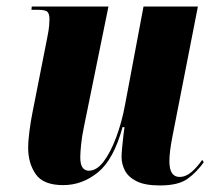

<svg xmlns="http://www.w3.org/2000/svg" viewBox="-20 -556 661 586"><path d="M468 10Q422 10 396.5 -3Q371 -16 361 -36Q351 -56 351 -77Q351 -88 353 -108Q355 -128 357 -145.5Q359 -163 360 -168H354Q327 -69 279 -30Q231 9 173 9Q112 9 89 -24.5Q66 -58 66 -104Q66 -127 70 -157Q74 -187 79 -212L124 -440Q129 -465 130 -477.5Q131 -490 131 -498Q131 -512 125.5 -519Q120 -526 97 -526H76L77 -536H311L236 -168Q230 -140 227.5 -114.5Q225 -89 225 -76Q225 -54 232 -44.5Q239 -35 251 -35Q275 -35 296 -62.5Q317 -90 334.5 -136.5Q352 -183 362 -238L418 -536H584L506 -138Q497 -92 497 -64Q497 -16 528 -16Q547 -16 564.5 -31Q582 -46 597 -68L602 -61Q580 -30 552 -10Q524 10 468 10Z"/></svg>

Font: Noto Serif Display ExtraCondensed Black
Style: Italic
Weight: 900
Width: 2
Italic angle: -12°
Designer: Monotype Design Team
Foundry: Monotype Imaging Inc.
Version: Version 2.009